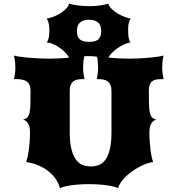

<svg xmlns="http://www.w3.org/2000/svg" viewBox="-20 -1001 954 1031"><path d="M121.1 -130.9Q124.5 -141.1 128.2 -158Q131.8 -174.8 134.8 -196Q137.7 -217.3 139.4 -241.5Q141.1 -265.6 141.1 -290Q141.1 -320.8 131.3 -337.2Q121.6 -353.5 104 -358.9Q118.7 -362.3 126.7 -370.6Q134.8 -378.9 138.7 -396Q142.6 -413.1 143.3 -441.4Q144 -469.7 144 -513.2Q144 -532.7 138.4 -544.9Q132.8 -557.1 122.6 -564.2Q112.3 -571.3 97.7 -573.7Q83 -576.2 64.9 -576.2H55.2Q57.6 -587.9 60.1 -603.3Q62.5 -618.7 62.5 -635.7Q62.5 -653.8 60.3 -672.4Q58.1 -690.9 55.2 -703.1Q64.5 -699.7 84.5 -696.8Q104.5 -693.8 130.4 -691.4Q156.2 -689 185.3 -687.5Q214.4 -686 242.2 -686Q269 -686 299.1 -687.5Q329.1 -689 356 -691.4Q382.8 -693.8 403.6 -696.8Q424.3 -699.7 433.6 -703.1Q430.2 -690.9 428.2 -672.4Q426.3 -653.8 426.3 -635.7Q426.3 -618.7 428.7 -603.3Q431.2 -587.9 433.6 -576.2H424.8Q408.7 -576.2 395.8 -573.7Q382.8 -571.3 373.8 -564.2Q364.7 -557.1 359.6 -544.9Q354.5 -532.7 354.5 -513.2V-291.5Q354.5 -234.9 363.8 -199.2Q373 -163.6 388.4 -143.1Q403.8 -122.6 424.3 -115Q444.8 -107.4 467.8 -107.4Q490.2 -107.4 510.5 -115Q530.8 -122.6 545.9 -143.1Q561 -163.6 569.8 -199.2Q578.6 -234.9 578.6 -291.5V-513.2Q578.6 -532.7 573 -544.9Q567.4 -557.1 557.9 -564.2Q548.3 -571.3 535.4 -573.7Q522.5 -576.2 507.8 -576.2H499.5Q502 -587.9 504.4 -603.3Q506.8 -618.7 506.8 -635.7Q506.8 -653.8 504.9 -672.4Q502.9 -690.9 499.5 -703.1Q508.8 -699.7 526.9 -696.5Q544.9 -693.4 568.1 -691.2Q591.3 -689 618.2 -687.5Q645 -686 671.9 -686Q700.2 -686 729.2 -687.5Q758.3 -689 783.9 -691.4Q809.6 -693.8 829.1 -696.8Q848.6 -699.7 858.4 -703.1Q855 -690.9 853 -672.4Q851.1 -653.8 851.1 -635.7Q851.1 -618.7 853.5 -603.3Q856 -587.9 858.4 -576.2H848.6Q831.1 -576.2 818.1 -573.7Q805.2 -571.3 796.4 -564.2Q787.6 -557.1 783.4 -544.9Q779.3 -532.7 779.3 -513.2Q779.3 -469.7 780 -441.4Q780.8 -413.1 784.7 -396Q788.6 -378.9 796.6 -370.6Q804.7 -362.3 819.3 -358.9Q801.8 -353.5 792 -337.2Q782.2 -320.8 782.2 -290Q782.2 -265.6 783.9 -241.5Q785.6 -217.3 788.3 -196Q791 -174.8 794.7 -158Q798.3 -141.1 802.2 -130.9Q785.6 -128.9 766.4 -122.1Q747.1 -115.2 727.3 -104.5Q707.5 -93.8 688.7 -80.3Q669.9 -66.9 654.5 -52Q639.2 -37.1 628.4 -21.2Q617.7 -5.4 614.3 9.8Q607.4 5.4 592.3 1.5Q577.1 -2.4 556.4 -5.6Q535.6 -8.8 510.3 -10.5Q484.9 -12.2 458 -12.2Q430.7 -12.2 405.5 -10.5Q380.4 -8.8 359.6 -5.6Q338.9 -2.4 323.7 1.5Q308.6 5.4 301.8 9.8Q296.4 -12.7 282.2 -35.4Q268.1 -58.1 245.1 -77.4Q222.2 -96.7 191.2 -110.8Q160.2 -125 121.1 -130.9ZM352.5 -686Q346.7 -702.1 332 -717.5Q317.4 -732.9 299.6 -745.1Q281.7 -757.3 263.2 -764.9Q244.6 -772.5 231.4 -772.5Q236.8 -780.8 241 -795.7Q245.1 -810.5 245.1 -840.8Q245.1 -854 243.7 -863.5Q242.2 -873 240.2 -880.1Q238.3 -887.2 235.8 -892.3Q233.4 -897.5 231.4 -901.4Q246.1 -903.3 264.9 -910.4Q283.7 -917.5 301.8 -928.2Q319.8 -939 333.5 -952.6Q347.2 -966.3 351.6 -981.4Q356.9 -979.5 367.4 -977.1Q377.9 -974.6 392.3 -972.7Q406.7 -970.7 424.1 -969.2Q441.4 -967.8 460.4 -967.8Q478 -967.8 494.4 -969.2Q510.7 -970.7 524.2 -972.9Q537.6 -975.1 547.4 -977.5Q557.1 -980 561.5 -981.4Q565.9 -966.3 580.1 -952.6Q594.2 -939 612.3 -928.2Q630.4 -917.5 649.2 -910.4Q668 -903.3 681.6 -901.4Q676.8 -894 672.4 -880.6Q668 -867.2 668 -842.3Q668 -812.5 671.1 -796.6Q674.3 -780.8 681.6 -772.5Q668 -772.5 648.9 -763.9Q629.9 -755.4 611.6 -742.7Q593.3 -730 578.9 -714.6Q564.5 -699.2 560.5 -686Q553.7 -687.5 543 -689.7Q532.2 -691.9 518.6 -694.1Q504.9 -696.3 488.8 -698Q472.7 -699.7 455.6 -699.7Q439 -699.7 422.6 -698Q406.2 -696.3 392.3 -694.1Q378.4 -691.9 367.9 -689.7Q357.4 -687.5 352.5 -686ZM458.5 -776.4Q470.2 -776.4 481.7 -778.1Q493.2 -779.8 502.4 -785.6Q511.7 -791.5 517.6 -803Q523.4 -814.5 523.4 -833.5Q523.4 -866.7 505.9 -880.9Q488.3 -895 458.5 -895Q428.2 -895 410.6 -880.9Q393.1 -866.7 393.1 -833.5Q393.1 -814.5 398.9 -803Q404.8 -791.5 414.3 -785.6Q423.8 -779.8 435.3 -778.1Q446.8 -776.4 458.5 -776.4Z"/></svg>

Font: Arbutus
Style: Regular
Weight: 400
Designer: Karolina Lach
Foundry: Sorkin Type Co.
Version: Version 1.003